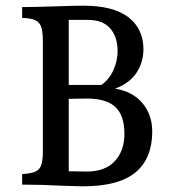

<svg xmlns="http://www.w3.org/2000/svg" viewBox="-20 -650 600 676"><path d="M516 -187Q516 -92 457 -43Q398 6 272 6Q254 6 200 4Q126 0 58 0V-37Q90 -39 105 -46Q120 -53 125.5 -69.5Q131 -86 131 -120V-503Q131 -537 125.5 -554Q120 -571 105 -578.5Q90 -586 58 -587V-625Q90 -625 189 -628Q241 -630 273 -630Q380 -630 432.5 -589Q485 -548 485 -477Q485 -430 460 -393Q435 -356 385 -338Q447 -328 481.5 -287Q516 -246 516 -187ZM222 -580V-351H337Q365 -371 379.5 -403.5Q394 -436 394 -470Q394 -520 368 -550Q342 -580 289 -580ZM418 -179Q418 -243 386.5 -273Q355 -303 286 -303L222 -302V-47L285 -46Q350 -46 384 -82.5Q418 -119 418 -179Z"/></svg>

Font: Gupter Medium
Style: Regular
Weight: 500
Designer: Octavio Pardo
Version: Version 1.000